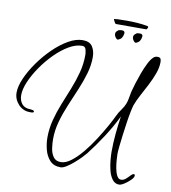

<svg xmlns="http://www.w3.org/2000/svg" viewBox="-109 -962 993 1117"><g transform="rotate(10 387.0 -403.5)"><path d="M670 70Q645 70 629.5 49Q614 28 606.5 -2.5Q599 -33 596.5 -63Q594 -93 594 -110Q594 -163 599 -216.5Q604 -270 612 -322Q580 -257 540.5 -196Q501 -135 456 -77Q448 -67 430.5 -49Q413 -31 392 -13Q371 5 351 17.5Q331 30 317 30Q276 30 253 4.5Q230 -21 221 -57.5Q212 -94 212 -127Q212 -181 225.5 -232.5Q239 -284 259 -333.5Q279 -383 299 -433Q319 -483 332.5 -534Q346 -585 346 -639Q346 -652 341.5 -670Q337 -688 319 -688Q282 -688 241 -664Q200 -640 160.5 -600.5Q121 -561 89 -514.5Q57 -468 38 -423.5Q19 -379 19 -344Q19 -313 35.5 -292.5Q52 -272 86 -272Q91 -272 99.5 -270Q108 -268 109 -261Q106 -255 98 -255Q90 -255 85 -255Q45 -255 17.5 -285Q-10 -315 -10 -354Q-10 -391 11 -439Q32 -487 67 -536.5Q102 -586 145 -628Q188 -670 232.5 -695.5Q277 -721 317 -721Q358 -721 374.5 -695.5Q391 -670 391 -633Q391 -585 376.5 -535.5Q362 -486 340.5 -435Q319 -384 297 -332Q275 -280 260.5 -228Q246 -176 246 -123Q246 -100 250 -71Q254 -42 268.5 -21Q283 0 313 0Q342 0 374.5 -25Q407 -50 439 -89Q471 -128 499.5 -172.5Q528 -217 550 -256.5Q572 -296 583 -320Q593 -342 608 -362Q623 -382 631 -403Q637 -419 640 -439Q643 -459 647 -476Q652 -496 661.5 -526.5Q671 -557 683 -589.5Q695 -622 709 -650Q723 -678 737 -691Q747 -701 761 -701Q775 -701 779.5 -694.5Q784 -688 784 -674Q784 -641 771 -605.5Q758 -570 739.5 -534Q721 -498 702.5 -464Q684 -430 673 -400Q669 -388 663 -359Q657 -330 651.5 -292Q646 -254 641 -216Q636 -178 633 -148Q630 -118 630 -104Q630 -94 631.5 -70.5Q633 -47 637.5 -21.5Q642 4 651.5 22Q661 40 676 40Q691 40 704 28.5Q717 17 727 6Q737 -5 744 -5Q751 -5 751 3Q751 14 735 30Q719 46 700 58Q681 70 670 70ZM625 -760Q618 -757 609.5 -768Q601 -779 601 -790Q601 -800 609 -807Q617 -814 619 -815Q624 -816 628.5 -816.5Q633 -817 637 -817Q654 -817 654 -803Q654 -800 652 -792Q650 -783 644.5 -774.5Q639 -766 625 -760ZM519 -760Q512 -757 503.5 -768Q495 -779 495 -790Q495 -800 503 -807Q511 -814 513 -815Q518 -816 522.5 -816.5Q527 -817 531 -817Q548 -817 548 -803Q548 -800 546 -792Q544 -783 538.5 -774.5Q533 -766 519 -760ZM490 -847Q486 -847 480 -858.5Q474 -870 474 -874Q477 -875 496.5 -876Q516 -877 550 -877Q580 -877 610.5 -875Q641 -873 673 -867Q678 -865 678 -862Q678 -858 674.5 -852.5Q671 -847 670 -847Z"/></g></svg>

Font: Licorice
Style: Regular
Weight: 400
Designer: Robert E. Leuschke
Foundry: Robert E. Leuschke
Version: Version 1.010; ttfautohint (v1.8.3)